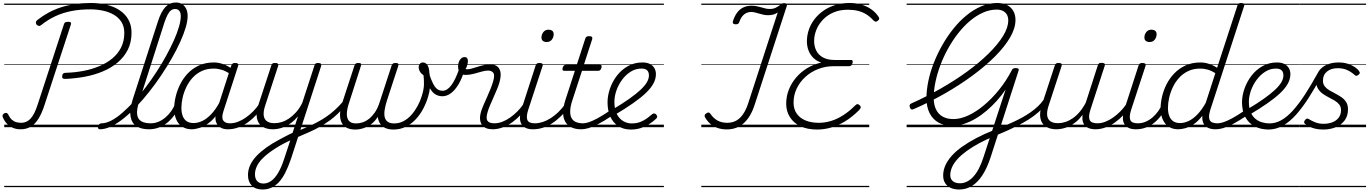

<svg xmlns="http://www.w3.org/2000/svg" viewBox="-34 -1020 10977 1540"><path d="M488 -387Q474 -387 468.5 -393Q463 -399 465 -412Q466 -424 473 -430Q480 -436 492 -436Q563 -438 631 -450.5Q699 -463 759.5 -488Q820 -513 865.5 -550Q911 -587 937 -638.5Q963 -690 963 -756Q963 -807 940.5 -843Q918 -879 879.5 -901.5Q841 -924 792 -934.5Q743 -945 689 -945Q609 -945 539.5 -931.5Q470 -918 410 -890Q350 -862 295 -818Q286 -810 276 -812.5Q266 -815 258 -824Q253 -833 254 -842Q255 -851 265 -859Q308 -893 355 -918.5Q402 -944 454.5 -961Q507 -978 566.5 -987Q626 -996 694 -996Q764 -996 824 -981Q884 -966 928 -936Q972 -906 996.5 -861.5Q1021 -817 1021 -758Q1021 -681 991.5 -622Q962 -563 910.5 -519.5Q859 -476 791.5 -447.5Q724 -419 646 -404.5Q568 -390 488 -387ZM131 17Q97 17 68.5 5Q40 -7 20 -29Q0 -51 -12 -81Q-16 -91 -12 -98.5Q-8 -106 0 -111Q10 -116 18 -114Q26 -112 32 -102Q45 -74 61.5 -59.5Q78 -45 97.5 -40Q117 -35 137 -35Q180 -35 211.5 -69Q243 -103 268 -181L479 -826Q482 -837 490 -841Q498 -845 512 -845Q526 -845 532 -841Q538 -837 535 -825L323 -178Q303 -115 276.5 -71Q250 -27 214.5 -5Q179 17 131 17ZM0 471H914V481H0ZM0 -20H914V0H0ZM0 -505H914V-500H0ZM0 -991H914V-981H0Z M767 17Q757 17 753.5 9.5Q750 2 752 -7Q754 -16 761.5 -23.5Q769 -31 781 -31Q816 -31 858.5 -53Q901 -75 947 -115Q993 -155 1040.5 -206.5Q1088 -258 1134 -319Q1180 -380 1222 -444.5Q1264 -509 1299 -573Q1334 -637 1360.5 -696Q1387 -755 1401.5 -805Q1416 -855 1416 -891Q1416 -902 1424.5 -907.5Q1433 -913 1443.5 -913Q1454 -913 1462.5 -907.5Q1471 -902 1471 -891Q1471 -852 1455.5 -799.5Q1440 -747 1411.5 -684Q1383 -621 1344.5 -553.5Q1306 -486 1260.5 -418Q1215 -350 1164.5 -286Q1114 -222 1062 -167Q1010 -112 958 -70.5Q906 -29 857.5 -6Q809 17 767 17ZM1160 17Q1099 17 1060.5 -8Q1022 -33 1013 -86Q1004 -139 1030 -221L1233 -849Q1259 -929 1293.5 -964.5Q1328 -1000 1377 -1000Q1406 -1000 1427 -986.5Q1448 -973 1459.5 -949Q1471 -925 1471 -891Q1471 -878 1462.5 -872Q1454 -866 1443.5 -866Q1433 -866 1424.5 -872Q1416 -878 1416 -891Q1416 -910 1410.5 -922.5Q1405 -935 1395 -941.5Q1385 -948 1370 -948Q1353 -948 1338.5 -937.5Q1324 -927 1311 -903Q1298 -879 1285 -840L1081 -203Q1061 -139 1066 -101.5Q1071 -64 1099 -47.5Q1127 -31 1175 -31Q1186 -31 1190 -23.5Q1194 -16 1192 -7Q1190 2 1181.5 9.5Q1173 17 1160 17ZM902 471H1296V481H902ZM902 -20H1296V0H902ZM902 -505H1296V-500H902ZM902 -991H1296V-981H902Z M1160 17Q1150 17 1145 9.5Q1140 2 1142 -7Q1144 -16 1152.5 -23.5Q1161 -31 1176 -31Q1208 -31 1237.5 -43.5Q1267 -56 1293 -78Q1319 -100 1339 -128.5Q1359 -157 1371 -187Q1375 -198 1384 -198.5Q1393 -199 1400.5 -191.5Q1408 -184 1404 -174Q1391 -135 1367.5 -101Q1344 -67 1312.5 -40Q1281 -13 1242.5 2Q1204 17 1160 17ZM1296 471V481ZM1296 -20V0ZM1296 -505V-500ZM1296 -991V-981Z M1504 17Q1460 17 1428 -3.5Q1396 -24 1379.5 -62Q1363 -100 1363 -151Q1363 -194 1375 -244.5Q1387 -295 1411 -343.5Q1435 -392 1472.5 -431.5Q1510 -471 1562 -495Q1614 -519 1682 -519Q1721 -519 1760.5 -504Q1800 -489 1830 -465L1819 -422Q1778 -450 1745 -460Q1712 -470 1680 -470Q1625 -470 1582.5 -449.5Q1540 -429 1509.5 -395Q1479 -361 1459.5 -319.5Q1440 -278 1430.5 -235.5Q1421 -193 1421 -155Q1421 -117 1431.5 -89.5Q1442 -62 1463.5 -47.5Q1485 -33 1518 -33Q1553 -33 1589 -50Q1625 -67 1661 -105Q1697 -143 1729 -203L1740 -162Q1703 -87 1658.5 -48Q1614 -9 1573 4Q1532 17 1504 17ZM1793 17Q1763 17 1741.5 6.5Q1720 -4 1707.5 -23.5Q1695 -43 1694 -71Q1693 -99 1705 -135L1821 -494Q1826 -506 1832.5 -510.5Q1839 -515 1852 -515Q1870 -515 1875 -507.5Q1880 -500 1875 -488L1758 -128Q1741 -75 1757 -53Q1773 -31 1809 -31Q1818 -31 1821.5 -23.5Q1825 -16 1823.5 -7Q1822 2 1814.5 9.5Q1807 17 1793 17ZM1296 471H1931V481H1296ZM1296 -20H1931V0H1296ZM1296 -505H1931V-500H1296ZM1296 -991H1931V-981H1296Z M1795 17Q1785 17 1780 9.5Q1775 2 1777 -7Q1779 -16 1787.5 -23.5Q1796 -31 1811 -31Q1843 -31 1875.5 -43.5Q1908 -56 1939 -78Q1970 -100 1997 -127.5Q2024 -155 2044 -185Q2052 -196 2061 -194Q2070 -192 2074.5 -184Q2079 -176 2072 -165Q2051 -131 2021.5 -98.5Q1992 -66 1956 -40Q1920 -14 1879 1.5Q1838 17 1795 17ZM1931 471V481ZM1931 -20V0ZM1931 -505V-500ZM1931 -991V-981Z M2072 500Q2014 500 1984.5 468Q1955 436 1955 385Q1955 342 1973 303.5Q1991 265 2024.5 230Q2058 195 2103.5 162.5Q2149 130 2204 101Q2222 91 2240.5 81.5Q2259 72 2277 62.5Q2295 53 2313 45L2356 -87Q2331 -57 2304.5 -36.5Q2278 -16 2252 -4.5Q2226 7 2201 12Q2176 17 2154 17Q2104 17 2070 -5Q2036 -27 2027 -71Q2018 -115 2039 -180L2142 -494Q2145 -506 2151.5 -510.5Q2158 -515 2172 -515Q2189 -515 2195 -509Q2201 -503 2197 -491L2092 -170Q2078 -127 2081 -96Q2084 -65 2105.5 -48.5Q2127 -32 2168 -32Q2196 -32 2225.5 -41Q2255 -50 2284 -69.5Q2313 -89 2340.5 -119.5Q2368 -150 2390 -194L2488 -494Q2491 -506 2497.5 -510.5Q2504 -515 2517 -515Q2536 -515 2540.5 -507.5Q2545 -500 2541 -488L2300 254Q2278 318 2254.5 364.5Q2231 411 2203 441Q2175 471 2142.5 485.5Q2110 500 2072 500ZM2080 452Q2112 452 2142 430.5Q2172 409 2198 364.5Q2224 320 2246 252L2294 106Q2281 112 2268 118.5Q2255 125 2242 131.5Q2229 138 2217 145Q2170 172 2132 199.5Q2094 227 2067 255.5Q2040 284 2025.5 315Q2011 346 2011 380Q2011 401 2018.5 417Q2026 433 2041 442.5Q2056 452 2080 452ZM1931 471H2596V481H1931ZM1931 -20H2596V0H1931ZM1931 -505H2596V-500H1931ZM1931 -991H2596V-981H1931Z M2344 84Q2337 87 2332 81.5Q2327 76 2325.5 67.5Q2324 59 2327 50.5Q2330 42 2338 38Q2386 18 2428.5 -0.5Q2471 -19 2509 -39Q2547 -59 2581.5 -82.5Q2616 -106 2649 -135.5Q2682 -165 2715 -203Q2725 -215 2733 -212Q2741 -209 2743.5 -199Q2746 -189 2739 -180Q2709 -141 2677.5 -110Q2646 -79 2610.5 -53.5Q2575 -28 2535 -5Q2495 18 2447.5 39Q2400 60 2344 84ZM2596 471V481ZM2596 -20V0ZM2596 -505V-500ZM2596 -991V-981Z M2816 19Q2772 19 2744.5 3.5Q2717 -12 2704.5 -40.5Q2692 -69 2693.5 -107Q2695 -145 2709 -189L2809 -494Q2813 -506 2820 -510.5Q2827 -515 2840 -515Q2856 -515 2861 -509.5Q2866 -504 2861 -492L2765 -193Q2749 -146 2748 -109Q2747 -72 2764.5 -51Q2782 -30 2822 -30Q2848 -30 2874 -38.5Q2900 -47 2924.5 -66Q2949 -85 2970.5 -115Q2992 -145 3007 -188L3107 -494Q3111 -506 3118.5 -510.5Q3126 -515 3138 -515Q3155 -515 3159.5 -509.5Q3164 -504 3161 -493L3070 -215Q3057 -174 3051.5 -140Q3046 -106 3051.5 -81.5Q3057 -57 3075.5 -43.5Q3094 -30 3128 -30Q3169 -30 3204 -49Q3239 -68 3267 -100Q3295 -132 3316 -171Q3337 -210 3349 -250Q3366 -303 3366.5 -343.5Q3367 -384 3363 -416Q3343 -430 3333.5 -447Q3324 -464 3324 -480Q3324 -497 3333.5 -508Q3343 -519 3358 -519Q3380 -519 3394 -498.5Q3408 -478 3410 -435Q3415 -411 3416.5 -380.5Q3418 -350 3414.5 -315Q3411 -280 3399 -242Q3385 -194 3360 -147Q3335 -100 3300 -62.5Q3265 -25 3220 -3Q3175 19 3121 19Q3084 19 3057 7Q3030 -5 3015 -28Q3000 -51 2996 -83Q2974 -47 2943.5 -24.5Q2913 -2 2880 8.5Q2847 19 2816 19ZM2596 471H3484V481H2596ZM2596 -20H3484V0H2596ZM2596 -505H3484V-500H2596ZM2596 -991H3484V-981H2596Z M3515 -248Q3485 -248 3460 -262Q3435 -276 3413.5 -313Q3392 -350 3371 -419Q3368 -431 3375.5 -438.5Q3383 -446 3393 -445Q3403 -444 3407 -431Q3424 -380 3439.5 -349.5Q3455 -319 3473 -305.5Q3491 -292 3516 -292Q3553 -292 3586.5 -337Q3620 -382 3649 -468Q3653 -480 3661.5 -484Q3670 -488 3678.5 -486.5Q3687 -485 3691.5 -479Q3696 -473 3693 -463Q3673 -393 3644.5 -345Q3616 -297 3583 -272.5Q3550 -248 3515 -248ZM3483 471V481ZM3483 -20V0ZM3483 -505V-500ZM3483 -991V-981Z M3917 17Q3889 17 3867 8.5Q3845 0 3832 -18Q3819 -36 3816.5 -63.5Q3814 -91 3826 -130Q3834 -154 3847 -184Q3860 -214 3874.5 -246Q3889 -278 3902 -311Q3915 -344 3923 -373Q3936 -421 3921.5 -437.5Q3907 -454 3881 -454Q3858 -454 3827 -445Q3796 -436 3763.5 -427.5Q3731 -419 3699 -419Q3679 -419 3666 -427.5Q3653 -436 3646.5 -451.5Q3640 -467 3640 -489Q3640 -507 3646.5 -524Q3653 -541 3665 -551.5Q3677 -562 3692 -562Q3707 -562 3713 -553Q3719 -544 3719 -530Q3719 -517 3713.5 -497.5Q3708 -478 3700 -466Q3717 -462 3740 -467.5Q3763 -473 3790 -482Q3817 -491 3844.5 -497.5Q3872 -504 3897 -504Q3927 -504 3949 -491Q3971 -478 3979 -447Q3987 -416 3973 -363Q3966 -336 3952.5 -304.5Q3939 -273 3925 -240.5Q3911 -208 3897.5 -177.5Q3884 -147 3877 -121Q3862 -72 3875.5 -51.5Q3889 -31 3932 -31Q3942 -31 3946 -23.5Q3950 -16 3948.5 -7Q3947 2 3939 9.5Q3931 17 3917 17ZM3484 471H4052V481H3484ZM3484 -20H4052V0H3484ZM3484 -505H4052V-500H3484ZM3484 -991H4052V-981H3484Z M3915 17Q3905 17 3900 9.5Q3895 2 3897 -7Q3899 -16 3907.5 -23.5Q3916 -31 3931 -31Q3963 -31 3995.5 -43.5Q4028 -56 4059 -78Q4090 -100 4117 -127.5Q4144 -155 4164 -185Q4172 -196 4181 -194Q4190 -192 4194.5 -184Q4199 -176 4192 -165Q4171 -131 4141.5 -98.5Q4112 -66 4076 -40Q4040 -14 3999 1.5Q3958 17 3915 17ZM4051 471V481ZM4051 -20V0ZM4051 -505V-500ZM4051 -991V-981Z M4240 17Q4207 17 4184 6.5Q4161 -4 4148.5 -25Q4136 -46 4136.5 -76.5Q4137 -107 4150 -148L4262 -494Q4266 -506 4273 -510.5Q4280 -515 4293 -515Q4309 -515 4315.5 -509Q4322 -503 4318 -491L4203 -140Q4185 -84 4196 -57.5Q4207 -31 4256 -31Q4265 -31 4269 -23.5Q4273 -16 4271.5 -7Q4270 2 4262.5 9.5Q4255 17 4240 17ZM4350 -683Q4332 -683 4320.5 -692Q4309 -701 4309 -719Q4309 -743 4324 -762.5Q4339 -782 4367 -782Q4384 -782 4395.5 -773Q4407 -764 4407 -745Q4407 -722 4392.5 -702.5Q4378 -683 4350 -683ZM4052 471H4377V481H4052ZM4052 -20H4377V0H4052ZM4052 -505H4377V-500H4052ZM4052 -991H4377V-981H4052Z M4241 17Q4231 17 4226 9.5Q4221 2 4223 -7Q4225 -16 4233.5 -23.5Q4242 -31 4257 -31Q4287 -31 4319 -41.5Q4351 -52 4382 -71.5Q4413 -91 4442.5 -119Q4472 -147 4498 -183Q4507 -196 4515.5 -193.5Q4524 -191 4528.5 -181.5Q4533 -172 4526 -163Q4497 -119 4462.5 -85.5Q4428 -52 4391.5 -29Q4355 -6 4317.5 5.5Q4280 17 4241 17ZM4377 471V481ZM4377 -20V0ZM4377 -505V-500ZM4377 -991V-981Z M4628 17Q4583 17 4550.5 2Q4518 -13 4500.5 -42.5Q4483 -72 4482.5 -115Q4482 -158 4500 -215L4577 -452H4492Q4481 -452 4478.5 -458.5Q4476 -465 4479 -477Q4483 -489 4489 -494.5Q4495 -500 4506 -500H4592L4660 -709Q4664 -721 4670.5 -725.5Q4677 -730 4691 -730Q4708 -730 4713.5 -724Q4719 -718 4716 -706L4649 -500H4777Q4788 -500 4790.5 -494Q4793 -488 4790 -476Q4786 -463 4779.5 -457.5Q4773 -452 4763 -452H4634L4558 -219Q4541 -169 4539.5 -133Q4538 -97 4549.5 -74.5Q4561 -52 4585 -41.5Q4609 -31 4643 -31Q4653 -31 4657 -23.5Q4661 -16 4659.5 -7Q4658 2 4650 9.5Q4642 17 4628 17ZM4377 471H4765V481H4377ZM4377 -20H4765V0H4377ZM4377 -505H4765V-500H4377ZM4377 -991H4765V-981H4377Z M4628 17Q4618 17 4613 9.5Q4608 2 4610 -7Q4612 -16 4620.5 -23.5Q4629 -31 4644 -31Q4661 -31 4688 -39.5Q4715 -48 4756.5 -70Q4798 -92 4860 -134Q4869 -140 4876 -137Q4883 -134 4887 -126Q4891 -118 4889.5 -109Q4888 -100 4880 -95Q4811 -49 4764.5 -25Q4718 -1 4685.5 8Q4653 17 4628 17ZM4764 471V481ZM4764 -20V0ZM4764 -505V-500ZM4764 -991V-981Z M5026 19Q4967 19 4925 -8.5Q4883 -36 4861 -85Q4839 -134 4839 -199Q4839 -253 4858.5 -309.5Q4878 -366 4914.5 -413.5Q4951 -461 5003 -490Q5055 -519 5119 -519Q5156 -519 5179.5 -506.5Q5203 -494 5215 -473Q5227 -452 5227 -426Q5227 -387 5207 -350Q5187 -313 5146 -274Q5105 -235 5043.5 -192Q4982 -149 4898 -99L4880 -142Q4959 -189 5014 -228Q5069 -267 5104 -300Q5139 -333 5155 -361Q5171 -389 5171 -415Q5171 -442 5156.5 -456Q5142 -470 5111 -470Q5064 -470 5024.5 -445Q4985 -420 4955.5 -380Q4926 -340 4910 -293.5Q4894 -247 4894 -203Q4894 -141 4914.5 -103Q4935 -65 4966.5 -47.5Q4998 -30 5032 -30Q5073 -30 5103.5 -42.5Q5134 -55 5157 -72Q5180 -89 5197 -104Q5206 -111 5213.5 -110Q5221 -109 5228 -103Q5235 -96 5237 -87Q5239 -78 5230 -69Q5207 -47 5176 -26.5Q5145 -6 5107.5 6.5Q5070 19 5026 19ZM4765 471H5291V481H4765ZM4765 -20H5291V0H4765ZM4765 -505H5291V-500H4765ZM4765 -991H5291V-981H4765Z M5796 18Q5756 18 5722 6.5Q5688 -5 5663 -27Q5638 -49 5620 -81Q5616 -89 5618.5 -97Q5621 -105 5633 -112Q5644 -119 5651 -117.5Q5658 -116 5664 -107Q5688 -72 5720.5 -53.5Q5753 -35 5799 -35Q5840 -35 5871.5 -52.5Q5903 -70 5927.5 -106.5Q5952 -143 5969 -197L6204 -920Q6190 -910 6171 -904Q6152 -898 6127 -898Q6107 -898 6089 -902Q6071 -906 6054.5 -911Q6038 -916 6022 -920Q6006 -924 5990 -924Q5969 -924 5951.5 -915.5Q5934 -907 5920 -890Q5906 -873 5897 -847Q5894 -836 5888 -830.5Q5882 -825 5868 -825Q5852 -825 5847 -831.5Q5842 -838 5844 -848Q5856 -887 5876 -915.5Q5896 -944 5925.5 -959Q5955 -974 5993 -974Q6015 -974 6034 -970.5Q6053 -967 6070.5 -961.5Q6088 -956 6105.5 -952Q6123 -948 6141 -948Q6168 -948 6188 -958Q6208 -968 6225 -981Q6233 -988 6239 -991.5Q6245 -995 6255 -995Q6268 -995 6274 -989Q6280 -983 6277 -973L6021 -186Q6000 -118 5968 -73Q5936 -28 5893.5 -5Q5851 18 5796 18ZM5591 471H6175V481H5591ZM5591 -20H6175V0H5591ZM5591 -505H6175V-500H5591ZM5591 -991H6175V-981H5591Z M6520 19Q6442 19 6387 -7Q6332 -33 6302 -80Q6272 -127 6272 -188Q6272 -247 6293 -300.5Q6314 -354 6352 -398.5Q6390 -443 6441.5 -474Q6493 -505 6553 -518Q6516 -530 6490 -555.5Q6464 -581 6451 -615.5Q6438 -650 6438 -688Q6438 -735 6453 -780Q6468 -825 6497.5 -864Q6527 -903 6568.5 -932.5Q6610 -962 6663.5 -979Q6717 -996 6780 -996Q6833 -996 6877 -982.5Q6921 -969 6955 -945Q6989 -921 7011 -888Q7018 -879 7018 -870.5Q7018 -862 7006 -853Q6996 -844 6988 -846.5Q6980 -849 6970 -858Q6945 -886 6914.5 -905Q6884 -924 6847.5 -933Q6811 -942 6766 -942Q6704 -942 6654.5 -921.5Q6605 -901 6569.5 -865Q6534 -829 6515 -783.5Q6496 -738 6496 -690Q6496 -648 6513.5 -613.5Q6531 -579 6567.5 -559Q6604 -539 6661 -539H6792Q6801 -539 6804 -533Q6807 -527 6804 -514Q6800 -500 6793 -494.5Q6786 -489 6778 -489H6651Q6586 -489 6527.5 -466Q6469 -443 6425 -402.5Q6381 -362 6356 -309.5Q6331 -257 6331 -197Q6331 -146 6355.5 -110Q6380 -74 6425.5 -54.5Q6471 -35 6534 -35Q6582 -35 6630.5 -49.5Q6679 -64 6728 -95Q6777 -126 6824 -173Q6836 -185 6844 -185Q6852 -185 6862 -175Q6872 -165 6869.5 -156Q6867 -147 6854 -134Q6797 -78 6740.5 -44.5Q6684 -11 6629 4Q6574 19 6520 19ZM6175 471H6938V481H6175ZM6175 -20H6938V0H6175ZM6175 -505H6938V-500H6175ZM6175 -991H6938V-981H6175Z M7659 500Q7620 500 7591.5 487Q7563 474 7547 449Q7531 424 7531 388Q7531 375 7539.5 368.5Q7548 362 7559.5 361.5Q7571 361 7579.5 367Q7588 373 7588 385Q7588 416 7608.5 433Q7629 450 7665 450Q7724 450 7772.5 397.5Q7821 345 7854 242L8032 -302Q8000 -255 7961.5 -212Q7923 -169 7879.5 -132Q7836 -95 7790 -68Q7744 -41 7697 -26Q7650 -11 7604 -11Q7540 -11 7493.5 -37Q7447 -63 7422 -113Q7397 -163 7397 -232Q7397 -297 7412 -369.5Q7427 -442 7456 -516Q7485 -590 7525 -660Q7565 -730 7614 -791Q7663 -852 7719.5 -898Q7776 -944 7838 -970Q7900 -996 7964 -996Q8010 -996 8042.5 -980Q8075 -964 8093 -933Q8111 -902 8111 -860Q8111 -794 8068 -720Q8025 -646 7948.5 -569Q7872 -492 7770 -416.5Q7668 -341 7547 -271.5Q7426 -202 7295 -145Q7284 -140 7276.5 -142.5Q7269 -145 7264 -158Q7260 -171 7262.5 -178Q7265 -185 7275 -190Q7396 -244 7511 -309.5Q7626 -375 7724 -446.5Q7822 -518 7896 -591Q7970 -664 8011.5 -731.5Q8053 -799 8053 -856Q8053 -884 8042 -903Q8031 -922 8010.5 -932.5Q7990 -943 7960 -943Q7904 -943 7849.5 -918.5Q7795 -894 7745 -851.5Q7695 -809 7650.5 -752Q7606 -695 7570 -630Q7534 -565 7508.5 -497Q7483 -429 7469 -362Q7455 -295 7455 -236Q7455 -181 7473.5 -142.5Q7492 -104 7527.5 -84.5Q7563 -65 7613 -65Q7670 -65 7732.5 -94Q7795 -123 7858 -175.5Q7921 -228 7978.5 -299Q8036 -370 8080 -454Q8084 -465 8091.5 -469.5Q8099 -474 8113 -474Q8143 -474 8136 -454L7911 243Q7883 328 7846 385Q7809 442 7762.5 471Q7716 500 7659 500ZM7238 471H8167V481H7238ZM7238 -20H8167V0H7238ZM7238 -505H8167V-500H7238ZM7238 -991H8167V-981H7238Z M7531 388Q7531 347 7548 308Q7565 269 7598.5 231Q7632 193 7682 157.5Q7732 122 7796 88Q7860 54 7939 23Q7992 2 8038.5 -17.5Q8085 -37 8125.5 -57Q8166 -77 8200.5 -98.5Q8235 -120 8263.5 -143Q8292 -166 8314.5 -191.5Q8337 -217 8352 -246Q8358 -258 8367 -256.5Q8376 -255 8382 -246Q8388 -237 8382 -226Q8361 -187 8329.5 -153.5Q8298 -120 8258.5 -90.5Q8219 -61 8170.5 -34.5Q8122 -8 8066 18Q8010 44 7946 70Q7877 98 7820.5 128.5Q7764 159 7720.5 190.5Q7677 222 7647.5 254Q7618 286 7603 319Q7588 352 7588 385Q7588 398 7579.5 404.5Q7571 411 7559.5 411.5Q7548 412 7539.5 406Q7531 400 7531 388ZM8167 471H8217V481H8167ZM8167 -20H8217V0H8167ZM8167 -505H8217V-500H8167ZM8167 -991H8217V-981H8167Z M8439 17Q8388 17 8354 -5Q8320 -27 8311 -71Q8302 -115 8323 -180L8426 -494Q8430 -506 8436.5 -510.5Q8443 -515 8457 -515Q8473 -515 8479 -509Q8485 -503 8481 -491L8376 -170Q8362 -127 8365 -96Q8368 -65 8389.5 -48.5Q8411 -32 8453 -32Q8481 -32 8510.5 -41.5Q8540 -51 8569 -70.5Q8598 -90 8625 -121.5Q8652 -153 8675 -197L8771 -495Q8776 -508 8781.5 -512Q8787 -516 8801 -516Q8818 -516 8824.5 -510.5Q8831 -505 8827 -493L8712 -140Q8694 -84 8706 -57.5Q8718 -31 8768 -31Q8778 -31 8781.5 -23.5Q8785 -16 8783 -7Q8781 2 8773.5 9.5Q8766 17 8752 17Q8726 17 8705.5 10.5Q8685 4 8671.5 -9Q8658 -22 8652 -41.5Q8646 -61 8648 -86L8649 -99Q8624 -65 8596.5 -42.5Q8569 -20 8541.5 -7Q8514 6 8487.5 11.5Q8461 17 8439 17ZM8217 471H8888V481H8217ZM8217 -20H8888V0H8217ZM8217 -505H8888V-500H8217ZM8217 -991H8888V-981H8217Z M8751 17Q8741 17 8736 9.5Q8731 2 8733 -7Q8735 -16 8743.5 -23.5Q8752 -31 8767 -31Q8799 -31 8831.5 -43.5Q8864 -56 8895 -78Q8926 -100 8953 -127.5Q8980 -155 9000 -185Q9008 -196 9017 -194Q9026 -192 9030.5 -184Q9035 -176 9028 -165Q9007 -131 8977.5 -98.5Q8948 -66 8912 -40Q8876 -14 8835 1.5Q8794 17 8751 17ZM8887 471V481ZM8887 -20V0ZM8887 -505V-500ZM8887 -991V-981Z M9076 17Q9043 17 9020 6.5Q8997 -4 8984.5 -25Q8972 -46 8972.5 -76.5Q8973 -107 8986 -148L9098 -494Q9102 -506 9109 -510.5Q9116 -515 9129 -515Q9145 -515 9151.5 -509Q9158 -503 9154 -491L9039 -140Q9021 -84 9032 -57.5Q9043 -31 9092 -31Q9101 -31 9105 -23.5Q9109 -16 9107.5 -7Q9106 2 9098.5 9.5Q9091 17 9076 17ZM9186 -683Q9168 -683 9156.5 -692Q9145 -701 9145 -719Q9145 -743 9160 -762.5Q9175 -782 9203 -782Q9220 -782 9231.5 -773Q9243 -764 9243 -745Q9243 -722 9228.5 -702.5Q9214 -683 9186 -683ZM8888 471H9213V481H8888ZM8888 -20H9213V0H8888ZM8888 -505H9213V-500H8888ZM8888 -991H9213V-981H8888Z M9077 17Q9067 17 9062 9.5Q9057 2 9059 -7Q9061 -16 9069.5 -23.5Q9078 -31 9093 -31Q9125 -31 9154.5 -43.5Q9184 -56 9210 -78Q9236 -100 9256 -128.5Q9276 -157 9288 -187Q9292 -198 9301 -198.5Q9310 -199 9317.5 -191.5Q9325 -184 9321 -174Q9308 -135 9284.5 -101Q9261 -67 9229.5 -40Q9198 -13 9159.5 2Q9121 17 9077 17ZM9213 471V481ZM9213 -20V0ZM9213 -505V-500ZM9213 -991V-981Z M9416 17Q9372 17 9340.5 -3.5Q9309 -24 9292 -62Q9275 -100 9275 -151Q9275 -194 9286.5 -244.5Q9298 -295 9322.5 -343.5Q9347 -392 9385 -431.5Q9423 -471 9475 -495Q9527 -519 9595 -519Q9629 -519 9664 -507.5Q9699 -496 9728 -476L9891 -975Q9895 -987 9901.5 -991.5Q9908 -996 9921 -996Q9939 -996 9944 -988.5Q9949 -981 9944 -969L9674 -140Q9656 -84 9668.5 -57.5Q9681 -31 9730 -31Q9739 -31 9743 -23.5Q9747 -16 9745.5 -7Q9744 2 9736.5 9.5Q9729 17 9714 17Q9690 17 9670 11Q9650 5 9636.5 -7Q9623 -19 9616 -37Q9609 -55 9609 -80L9610 -92Q9576 -47 9540 -23.5Q9504 0 9472 8.5Q9440 17 9416 17ZM9431 -33Q9465 -33 9500 -49.5Q9535 -66 9570 -102Q9605 -138 9637 -195L9714 -433Q9679 -455 9649.5 -462.5Q9620 -470 9593 -470Q9538 -470 9495.5 -449.5Q9453 -429 9422.5 -395Q9392 -361 9372.5 -319.5Q9353 -278 9343.5 -235.5Q9334 -193 9334 -155Q9334 -117 9344.5 -89.5Q9355 -62 9376.5 -47.5Q9398 -33 9431 -33ZM9213 471H9854V481H9213ZM9213 -20H9854V0H9213ZM9213 -505H9854V-500H9213ZM9213 -991H9854V-981H9213Z M9718 17Q9708 17 9703 9.5Q9698 2 9700 -7Q9702 -16 9710.5 -23.5Q9719 -31 9734 -31Q9751 -31 9778 -39.5Q9805 -48 9846.5 -70Q9888 -92 9950 -134Q9959 -140 9966 -137Q9973 -134 9977 -126Q9981 -118 9979.5 -109Q9978 -100 9970 -95Q9901 -49 9854.5 -25Q9808 -1 9775.5 8Q9743 17 9718 17ZM9854 471V481ZM9854 -20V0ZM9854 -505V-500ZM9854 -991V-981Z M9969 -142Q10048 -189 10103 -228Q10158 -267 10193 -300Q10228 -333 10244 -361Q10260 -389 10260 -415Q10260 -442 10245.5 -456Q10231 -470 10200 -470Q10154 -470 10114.5 -445Q10075 -420 10045.5 -380Q10016 -340 9999.5 -293.5Q9983 -247 9983 -203Q9983 -155 9997 -121.5Q10011 -88 10034.5 -68Q10058 -48 10088.5 -39Q10119 -30 10151 -30Q10162 -30 10166.5 -22.5Q10171 -15 10169.5 -5.5Q10168 4 10161 11.5Q10154 19 10144 19Q10078 19 10029.5 -6.5Q9981 -32 9954.5 -81Q9928 -130 9928 -199Q9928 -253 9948 -309.5Q9968 -366 10004.5 -413.5Q10041 -461 10093 -490Q10145 -519 10208 -519Q10245 -519 10268.5 -506.5Q10292 -494 10304 -473Q10316 -452 10316 -426Q10316 -387 10296 -350Q10276 -313 10235 -274Q10194 -235 10132.5 -192Q10071 -149 9987 -99ZM9854 471H10342V481H9854ZM9854 -20H10342V0H9854ZM9854 -505H10342V-500H9854ZM9854 -991H10342V-981H9854Z M10138 19Q10129 19 10124.5 12Q10120 5 10121 -5Q10122 -15 10128.5 -22.5Q10135 -30 10147 -30Q10198 -30 10245 -57Q10292 -84 10338 -135.5Q10384 -187 10432 -260.5Q10480 -334 10532 -428Q10539 -440 10549 -439Q10559 -438 10565 -429.5Q10571 -421 10565 -410Q10514 -316 10464 -237.5Q10414 -159 10363 -101.5Q10312 -44 10256.5 -12.5Q10201 19 10138 19ZM10341 471H10391V481H10341ZM10341 -20H10391V0H10341ZM10341 -505H10391V-500H10341ZM10341 -991H10391V-981H10341Z M10580 19Q10545 19 10516.5 12.5Q10488 6 10467.5 -5Q10447 -16 10432 -28Q10425 -34 10426 -41.5Q10427 -49 10434 -58Q10443 -68 10450.5 -69Q10458 -70 10467 -63Q10487 -50 10516.5 -38.5Q10546 -27 10581 -27Q10622 -27 10653.5 -39.5Q10685 -52 10703.5 -76.5Q10722 -101 10722 -136Q10722 -164 10707.5 -182Q10693 -200 10670.5 -213.5Q10648 -227 10622 -240Q10596 -253 10573.5 -269.5Q10551 -286 10536.5 -310.5Q10522 -335 10522 -372Q10522 -417 10544.5 -450Q10567 -483 10608 -501Q10649 -519 10703 -519Q10746 -519 10779.5 -507.5Q10813 -496 10835.5 -480Q10858 -464 10867 -449Q10874 -440 10872.5 -433.5Q10871 -427 10861 -419Q10853 -413 10846 -412Q10839 -411 10832 -418Q10806 -442 10773 -457.5Q10740 -473 10696 -473Q10643 -473 10610 -446.5Q10577 -420 10577 -373Q10577 -346 10591.5 -327.5Q10606 -309 10629 -295.5Q10652 -282 10677.5 -269Q10703 -256 10726 -240Q10749 -224 10763.5 -201Q10778 -178 10778 -143Q10778 -90 10751 -54Q10724 -18 10679.5 0.5Q10635 19 10580 19ZM10392 471H10923V481H10392ZM10392 -20H10923V0H10392ZM10392 -505H10923V-500H10392ZM10392 -991H10923V-981H10392Z"/></svg>

Font: Playwrite IE Guides
Style: Regular
Weight: 400
Designer: Veronika Burian, José Scaglione
Foundry: TypeTogether
Version: Version 1.003